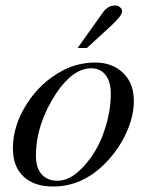

<svg xmlns="http://www.w3.org/2000/svg" viewBox="-20 -669 540 700"><path d="M263 -494 357 -626Q374 -649 400 -649Q409 -649 417 -643Q425 -637 425 -627Q425 -612 385 -575L297 -494ZM468 -301Q468 -244 439.5 -182.5Q411 -121 362 -72Q279 11 174 11Q104 11 65.5 -25.5Q27 -62 27 -128Q27 -211 77.5 -290Q128 -369 207 -411Q263 -441 327 -441Q389 -441 428.5 -403.5Q468 -366 468 -301ZM384 -326Q384 -371 365 -395.5Q346 -420 313 -420Q246 -420 185 -329Q111 -216 111 -101Q111 -57 132 -33.5Q153 -10 189 -10Q250 -10 310 -93Q344 -139 364 -203.5Q384 -268 384 -326Z"/></svg>

Font: STIX MathJax Alphabets
Style: Italic
Weight: 400
Italic angle: -16.33°
Designer: MicroPress Inc., with final additions and corrections provided by Coen Hoffman, Elsevier (retired)
Version: Version 1.1.1